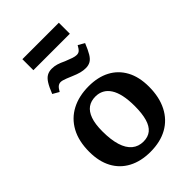

<svg xmlns="http://www.w3.org/2000/svg" viewBox="-269 -1026 1147 1147"><g transform="rotate(-45 304.5 -452.5)"><path d="M299 14Q219 14 160.5 -17Q102 -48 71 -106Q40 -164 40 -245Q40 -335 74 -397.5Q108 -460 170 -492.5Q232 -525 315 -525Q392 -525 448.5 -495.5Q505 -466 536.5 -408.5Q568 -351 568 -268Q568 -180 535.5 -116.5Q503 -53 443 -19.5Q383 14 299 14ZM313 -59Q352 -59 377 -79.5Q402 -100 414 -142Q426 -184 426 -246Q426 -299 417.5 -338Q409 -377 392.5 -402.5Q376 -428 352.5 -440.5Q329 -453 300 -453Q262 -453 236 -434.5Q210 -416 196 -377Q182 -338 182 -276Q182 -205 197 -156.5Q212 -108 241.5 -83.5Q271 -59 313 -59ZM149 -826V-919H457V-826ZM380 -613Q359 -613 338 -618.5Q317 -624 289 -636Q268 -645 254 -650.5Q240 -656 230.5 -658.5Q221 -661 214 -661Q202 -661 191.5 -653.5Q181 -646 168 -623L128 -646Q145 -689 160 -712.5Q175 -736 192.5 -745.5Q210 -755 233 -755Q254 -755 274 -749Q294 -743 321 -730Q348 -719 366 -713Q384 -707 397 -707Q411 -707 420.5 -715Q430 -723 442 -745L482 -722Q465 -680 450.5 -656Q436 -632 419 -622.5Q402 -613 380 -613Z"/></g></svg>

Font: Literata 18pt SemiBold
Style: Regular
Weight: 600
Designer: Latin by Veronika Burian and Jose Scaglione. Greek by Irene Vlachou. Cyrillic by Vera Evstafieva.
Foundry: TypeTogether
Version: Version 3.103;gftools[0.9.29]